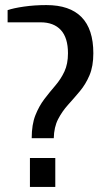

<svg xmlns="http://www.w3.org/2000/svg" viewBox="-20 -730 418 757"><path d="M105 -185Q105 -239 119.5 -275.5Q134 -312 155 -339.5Q176 -367 198 -392.5Q220 -418 234 -448Q248 -478 248 -520Q248 -581 220 -611.5Q192 -642 140 -642H10V-690Q33 -698 74.5 -704Q116 -710 163 -710Q255 -710 301.5 -662.5Q348 -615 348 -520Q348 -469 333 -433.5Q318 -398 295 -370.5Q272 -343 248.5 -317Q225 -291 209 -260Q193 -229 192 -185ZM98 7V-107H198V7Z"/></svg>

Font: Cuprum Medium
Style: Regular
Weight: 500
Designer: Jovanny Lemonad
Foundry: Jovanny Lemonad
Version: Version 3.000